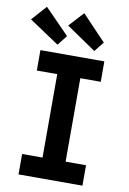

<svg xmlns="http://www.w3.org/2000/svg" viewBox="-109 -1005 715 1065"><g transform="rotate(10 248.5 -472.0)"><path d="M73 0V-115H188V-585H73V-700H433V-585H318V-115H433V0ZM368 -747 201 -861 277 -944 412 -802ZM161 -746 -8 -859 67 -943 205 -802Z"/></g></svg>

Font: Lexend Deca Medium
Style: Regular
Weight: 500
Designer: Bonnie Shaver-Troup, Thomas Jockin
Foundry: Lexend
Version: Version 1.008; ttfautohint (v1.8.4.7-5d5b)